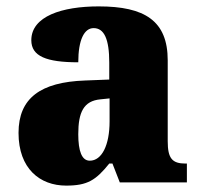

<svg xmlns="http://www.w3.org/2000/svg" viewBox="-20 -571 628 601"><path d="M187 10C254 10 280 -7 322 -59H332L355 0H565V-59H561C519 -59 505 -75 505 -129V-382C505 -506 433 -551 289 -551C174 -551 78 -520 78 -445C78 -395 125 -376 225 -376C225 -447 244 -483 273 -483C306 -483 322 -449 322 -375V-322L246 -319C107 -314 38 -264 38 -155C38 -43 105 10 187 10ZM261 -68C236 -68 225 -98 225 -151C225 -220 242 -255 294 -260L323 -263V-191C323 -117 299 -68 261 -68Z"/></svg>

Font: Noto Serif Tamil SemiCondensed Black
Style: Italic
Weight: 900
Width: 4
Italic angle: -12°
Designer: Indian Type Foundry, Tom Grace, and the Monotype Design Team
Foundry: Monotype Imaging Inc.
Version: Version 2.003